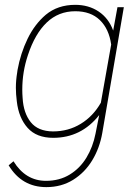

<svg xmlns="http://www.w3.org/2000/svg" viewBox="-20 -558 572 791"><path d="M15.6 123 35.6 106.4Q85.4 187 169.4 187Q225.1 187 267.3 161.1Q309.6 135.3 336.2 91.3Q362.8 47.4 373.5 -7.3L388.7 -84Q314.9 9.8 199.2 9.8Q130.4 9.8 93.8 -31.2Q57.1 -72.3 49.3 -140.1Q45.4 -170.4 45.4 -196.3Q45.4 -227.1 50.8 -259.3L52.2 -269.5Q64.5 -337.9 93.5 -397.9Q122.6 -458 168.5 -497.1Q217.8 -538.1 290 -538.1Q345.2 -538.1 386.5 -510.5Q427.7 -482.9 446.3 -432.1L463.9 -528.3H490.2L401.4 -10.3Q390.6 51.8 360.1 102.3Q329.6 152.8 281.2 182.9Q232.9 212.9 170.9 212.9Q69.8 212.9 15.6 123ZM198.2 -16.6Q261.7 -16.6 312.7 -47.9Q363.8 -79.1 395.5 -134.8L438 -374.5Q429.2 -438.5 391.6 -475.1Q354 -511.7 290 -511.7Q221.2 -511.7 172.6 -465.3Q124 -418.9 95.2 -331.5Q71.8 -262.2 71.8 -188.5Q71.8 -171.4 73.2 -154.3Q76.7 -92.3 106.7 -54.7Q136.7 -17.1 198.2 -16.6Z"/></svg>

Font: Mardoto Thin
Style: Italic
Weight: 250
Italic angle: -12°
Designer: Christian Robertson, Vahan Hovhannisyan
Foundry: Google
Version: Version 1.000